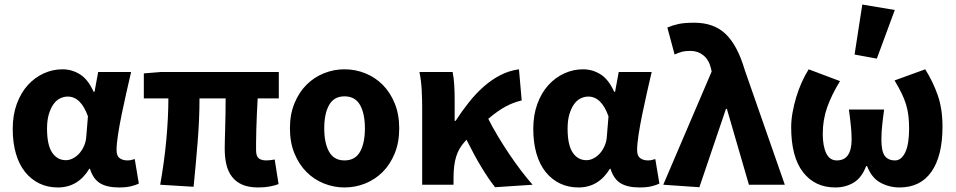

<svg xmlns="http://www.w3.org/2000/svg" viewBox="-20 -813 4208 845"><path d="M235 12Q190 12 153.5 -5.5Q117 -23 90.5 -56Q64 -89 50 -137Q36 -185 36 -246Q36 -307 54 -356Q72 -405 102.5 -438.5Q133 -472 172.5 -490Q212 -508 255 -508Q297 -508 332.5 -485.5Q368 -463 392 -409H396L412 -496H557Q547 -453 536 -404.5Q525 -356 515.5 -309.5Q506 -263 499.5 -221.5Q493 -180 493 -152Q493 -127 506.5 -117Q520 -107 541 -107Q556 -107 573 -113L591 -5Q577 2 555.5 7Q534 12 504 12Q451 12 420.5 -6.5Q390 -25 376 -70H373Q323 12 235 12ZM270 -108Q286 -108 302 -116.5Q318 -125 330.5 -139.5Q343 -154 351 -173.5Q359 -193 360 -215L367 -301Q336 -388 278 -388Q261 -388 244.5 -380Q228 -372 215.5 -354.5Q203 -337 195 -310.5Q187 -284 187 -247Q187 -175 209.5 -141.5Q232 -108 270 -108Z M1117 12Q1075 12 1047 0Q1019 -12 1001.5 -34.5Q984 -57 976.5 -88Q969 -119 969 -158Q969 -169 969.5 -193.5Q970 -218 971 -249Q972 -280 972.5 -314.5Q973 -349 973 -380H858Q858 -291 850 -190.5Q842 -90 832 9L685 0Q703 -100 712 -198.5Q721 -297 721 -380H613V-490L687 -496H1207V-380H1114Q1112 -347 1110.5 -310.5Q1109 -274 1108 -242Q1107 -210 1107 -185.5Q1107 -161 1107 -152Q1107 -126 1118.5 -116.5Q1130 -107 1152 -107Q1159 -107 1168.5 -108Q1178 -109 1189 -111L1206 -3Q1192 3 1168.5 7.5Q1145 12 1117 12Z M1496 12Q1449 12 1405.5 -5.5Q1362 -23 1329 -56Q1296 -89 1276 -137.5Q1256 -186 1256 -248Q1256 -310 1276 -358.5Q1296 -407 1329 -440Q1362 -473 1405.5 -490.5Q1449 -508 1496 -508Q1544 -508 1587.5 -490.5Q1631 -473 1664 -440Q1697 -407 1717 -358.5Q1737 -310 1737 -248Q1737 -186 1717 -137.5Q1697 -89 1664 -56Q1631 -23 1587.5 -5.5Q1544 12 1496 12ZM1496 -107Q1543 -107 1564.5 -145Q1586 -183 1586 -248Q1586 -313 1564.5 -351Q1543 -389 1496 -389Q1450 -389 1428.5 -351Q1407 -313 1407 -248Q1407 -183 1428.5 -145Q1450 -107 1496 -107Z M2159 11Q2101 -62 2033 -198Q2031 -195 2026 -190Q1999 -161 1987.5 -123.5Q1976 -86 1976 -29V0H1838V-344Q1838 -373 1836 -415Q1834 -457 1826 -496H1972Q1977 -472 1979 -440.5Q1981 -409 1981 -374V-281H1985Q2013 -324 2043.5 -362.5Q2074 -401 2108.5 -431.5Q2143 -462 2181.5 -482Q2220 -502 2264 -508L2276 -371Q2238 -362 2204 -343.5Q2170 -325 2129 -290Q2147 -254 2171 -214Q2195 -174 2220.5 -136Q2246 -98 2273 -62.5Q2300 -27 2324 0Z M2526 12Q2481 12 2444.5 -5.5Q2408 -23 2381.5 -56Q2355 -89 2341 -137Q2327 -185 2327 -246Q2327 -307 2345 -356Q2363 -405 2393.5 -438.5Q2424 -472 2463.5 -490Q2503 -508 2546 -508Q2588 -508 2623.5 -485.5Q2659 -463 2683 -409H2687L2703 -496H2848Q2838 -453 2827 -404.5Q2816 -356 2806.5 -309.5Q2797 -263 2790.5 -221.5Q2784 -180 2784 -152Q2784 -127 2797.5 -117Q2811 -107 2832 -107Q2847 -107 2864 -113L2882 -5Q2868 2 2846.5 7Q2825 12 2795 12Q2742 12 2711.5 -6.5Q2681 -25 2667 -70H2664Q2614 12 2526 12ZM2561 -108Q2577 -108 2593 -116.5Q2609 -125 2621.5 -139.5Q2634 -154 2642 -173.5Q2650 -193 2651 -215L2658 -301Q2627 -388 2569 -388Q2552 -388 2535.5 -380Q2519 -372 2506.5 -354.5Q2494 -337 2486 -310.5Q2478 -284 2478 -247Q2478 -175 2500.5 -141.5Q2523 -108 2561 -108Z M3058 11 2899 0 3112 -498 3109 -512Q3100 -550 3075.5 -569.5Q3051 -589 3019 -589Q2996 -589 2981 -585Q2966 -581 2949 -573L2917 -692Q2941 -702 2966.5 -707.5Q2992 -713 3036 -713Q3122 -713 3174 -663Q3226 -613 3258 -504L3434 0H3276L3179 -334H3175Z M3656 12Q3566 12 3514 -55.5Q3462 -123 3462 -253Q3462 -284 3468 -317.5Q3474 -351 3484 -384.5Q3494 -418 3508 -449.5Q3522 -481 3539 -508L3677 -456Q3640 -396 3620.5 -341Q3601 -286 3601 -224Q3601 -171 3616 -139Q3631 -107 3663 -107Q3728 -107 3728 -200Q3728 -217 3727 -231.5Q3726 -246 3724.5 -261Q3723 -276 3721 -292.5Q3719 -309 3716 -331H3871Q3868 -309 3866 -292.5Q3864 -276 3862.5 -261Q3861 -246 3860 -231.5Q3859 -217 3859 -200Q3859 -147 3874 -127Q3889 -107 3919 -107Q3947 -107 3964 -142.5Q3981 -178 3981 -247Q3981 -277 3978 -303Q3975 -329 3967.5 -353.5Q3960 -378 3947.5 -403.5Q3935 -429 3917 -459L4052 -508Q4086 -454 4107 -394Q4128 -334 4128 -256Q4128 -127 4079.5 -57.5Q4031 12 3939 12Q3894 12 3855 -9Q3816 -30 3796 -82H3792Q3772 -30 3736.5 -9Q3701 12 3656 12ZM3741 -573 3775 -793 3918 -769 3839 -555Z"/></svg>

Font: hySource Sans Pro
Style: Bold
Weight: 700
Designer: Paul D. Hunt
Foundry: Adobe Systems Incorporated
Version: Version 2.021;PS 2.000;hotconv 1.0.86;makeotf.lib2.5.63406